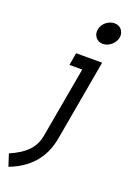

<svg xmlns="http://www.w3.org/2000/svg" viewBox="-217 -782 729 1090"><g transform="rotate(20 147.5 -237.0)"><path d="M275.4 -722.7C237.3 -722.7 202.1 -691.4 197.3 -656.2C196.3 -652.3 196.3 -648.4 196.3 -644.5C196.3 -620.1 213.9 -589.8 252 -589.8C291 -589.8 331.1 -627 331.1 -667C331.1 -693.4 313.5 -722.7 275.4 -722.7ZM127.9 -488.3 115.2 -413.1H192.4L117.2 9.8C104.5 88.9 57.6 134.8 -36.1 176.8L-12.7 249C97.7 207 176.8 129.9 199.2 -2L285.2 -488.3Z"/></g></svg>

Font: Sen-gleads
Style: Italic
Weight: 400
Designer: Kosal Sen, Philatype
Foundry: Philatype
Version: Version 1.004; ttfautohint (v1.8.3)